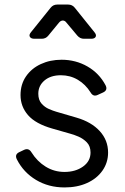

<svg xmlns="http://www.w3.org/2000/svg" viewBox="-20 -810 549 842"><path d="M263 12Q193 12 138 -21Q83 -54 54 -111Q43 -133 65 -143L86 -153Q106 -162 118 -142Q143 -102 180.5 -79Q218 -56 263 -56Q311 -56 344 -79.5Q377 -103 377 -141Q377 -169 361 -185.5Q345 -202 324 -211Q303 -220 287 -224L210 -246Q136 -267 103 -305Q70 -343 70 -393Q70 -440 94 -475Q118 -510 159 -529Q200 -548 250 -548Q312 -548 363.5 -518.5Q415 -489 443 -436Q454 -414 431 -404L409 -394Q389 -384 377 -405Q355 -440 321.5 -460Q288 -480 247 -480Q202 -480 175 -457Q148 -434 148 -399Q148 -372 162 -356Q176 -340 194.5 -332Q213 -324 227 -320L316 -294Q381 -275 417.5 -235Q454 -195 454 -141Q454 -97 429.5 -62Q405 -27 362 -7.5Q319 12 263 12ZM131 -640Q116 -640 111 -648.5Q106 -657 116 -669L202 -776Q213 -790 231 -790H279Q297 -790 308 -776L394 -669Q404 -657 399.5 -648.5Q395 -640 380 -640H348Q331 -640 319 -654L272 -710Q265 -720 255.5 -720Q246 -720 238 -710L192 -654Q181 -640 163 -640Z"/></svg>

Font: Pitagon Sans Text
Style: Regular
Weight: 400
Designer: Travis Tran
Foundry: Pitagon
Version: Version 1.001; ttfautohint (v1.8.4.7-5d5b);gftools[0.9.26]